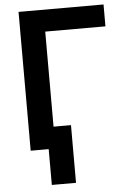

<svg xmlns="http://www.w3.org/2000/svg" viewBox="-60 -748 647 988"><g transform="rotate(-5 263.5 -254.0)"><path d="M74 -705V12H167V197H292V-101H202V-592H513V-705Z"/></g></svg>

Font: Repo DemiBold
Style: Regular
Weight: 600
Designer: Stefan Peev
Foundry: Context Ltd
Version: Version 1.502